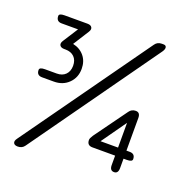

<svg xmlns="http://www.w3.org/2000/svg" viewBox="-140 -876 1009 1051"><g transform="rotate(20 364.0 -350.5)"><path d="M625 -750H634.8Q649.4 -750 651.6 -738.8Q653.8 -727.5 642.1 -710.9L115.2 28.8Q101.6 48.8 76.2 48.8Q56.6 48.8 51.3 37.6Q45.9 26.4 58.1 9.8L585.9 -730Q599.6 -750 625 -750ZM227.1 -674.8 168.9 -583Q210.4 -574.2 235.1 -544.4Q259.8 -514.6 259.8 -470.2Q259.8 -419.4 226.1 -386.2Q192.4 -353 140.1 -353H71.8Q40 -353 40 -384.8Q40 -399.9 71.8 -399.9H140.1Q172.4 -399.9 191.2 -418.9Q210 -438 210 -470.2Q210 -502.9 191.2 -521.5Q172.4 -540 140.1 -540H132.8Q113.3 -540 106.7 -551.3Q100.1 -562.5 110.8 -579.1L167 -667H71.8Q40 -667 40 -699.2Q40 -713.9 71.8 -713.9H205.1Q224.6 -713.9 231.2 -702.6Q237.8 -691.4 227.1 -674.8ZM619.1 0Q594.2 0 594.2 -32.2V-86.9H461.9Q430.2 -86.9 430.2 -119.1Q430.2 -128.9 442.9 -147.9L579.1 -335.9Q592.8 -356 617.2 -356Q643.1 -356 643.1 -324.2V-133.8H662.1Q693.8 -133.8 693.8 -102.1Q693.8 -86.9 662.1 -86.9H643.1V-32.2Q643.1 0 619.1 0ZM492.2 -133.8H594.2V-277.8Z"/></g></svg>

Font: Arcon Rounded-
Style: Regular
Weight: 400
Designer: M. Zarth
Foundry: martin zarth - visuelle & digitale kommunikation
Version: Version 1.110;PS 001.110;hotconv 1.0.70;makeotf.lib2.5.58329